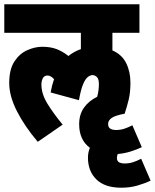

<svg xmlns="http://www.w3.org/2000/svg" viewBox="-20 -642 722 895"><path d="M176 -424Q215 -424 243 -413.5Q271 -403 299 -381Q325 -402 357 -413V-489H0V-622H630V-489H504V-407Q548 -388 568 -348Q588 -308 588 -257Q588 -211 580 -178Q572 -145 561 -112Q518 -104 501 -92.5Q484 -81 484 -64Q484 -48 494.5 -42Q505 -36 521 -36Q541 -36 559.5 -42Q578 -48 597 -58L641 44Q618 55 589.5 64Q561 73 529 76Q525 84 525 94Q525 109 535 114.5Q545 120 561 120Q582 120 600.5 114Q619 108 638 98L682 200Q655 213 620.5 223Q586 233 545 233Q469 233 429.5 194.5Q390 156 390 93Q390 68 399 47Q349 10 349 -63Q349 -108 371 -139.5Q393 -171 433 -191Q437 -205 439 -220Q441 -235 441 -250Q441 -274 431.5 -283Q422 -292 411 -292Q402 -292 390.5 -284Q379 -276 368 -251Q357 -226 348 -175L216 -211Q222 -245 232 -273Q216 -290 202 -290Q186 -290 179.5 -277Q173 -264 173 -248Q173 -204 201.5 -158Q230 -112 272 -61L156 19Q95 -53 59 -123.5Q23 -194 23 -255Q23 -319 47.5 -356Q72 -393 108 -408.5Q144 -424 176 -424Z"/></svg>

Font: Noto Sans Devanagari UI ExtraCondensed Black
Style: Regular
Weight: 900
Width: 2
Designer: Jelle Bosma - Monotype Design Team
Foundry: Monotype Imaging Inc.
Version: Version 2.003